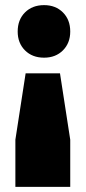

<svg xmlns="http://www.w3.org/2000/svg" viewBox="-20 -574 334 749"><path d="M152 -349Q106 -349 77.5 -377.5Q49 -406 49 -451Q49 -497 77.5 -525.5Q106 -554 152 -554Q197 -554 225.5 -525.5Q254 -497 254 -451Q254 -406 225.5 -377.5Q197 -349 152 -349ZM254 155H40V-29L80 -288H214L254 -29Z"/></svg>

Font: MontserratBlack
Style: Regular
Weight: 900
Designer: Julieta Ulanovsky
Foundry: Julieta Ulanovsky
Version: Version 4.000